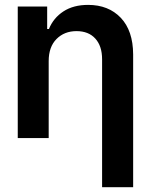

<svg xmlns="http://www.w3.org/2000/svg" viewBox="-20 -573 626 797"><path d="M182.1 -319.3V0H53.7V-545.9H175.8V-452.6H183.1Q201.7 -498.5 243.2 -525.6Q284.7 -552.7 345.7 -552.7Q430.2 -552.7 481.2 -499.3Q532.2 -445.8 532.7 -347.2V204.1H403.8V-327.1Q403.8 -381.8 375.7 -412.8Q347.7 -443.8 297.4 -443.8Q247.1 -443.8 214.6 -411.1Q182.1 -378.4 182.1 -319.3Z"/></svg>

Font: Inter Display Semi Bold
Style: Regular
Weight: 600
Designer: Rasmus Andersson
Foundry: rsms
Version: Version 4.000;git-37864ae